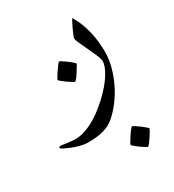

<svg xmlns="http://www.w3.org/2000/svg" viewBox="-232 -320 744 822"><g transform="rotate(-30 140.0 91.0)"><path d="M171.4 -51.8Q171.4 -49.3 165 -39.1L151.4 -17.1Q144 -5.4 136.7 3.9Q129.4 13.2 126 13.2Q124.5 13.2 115 7.3Q105.5 1.5 94.5 -6.3Q83.5 -14.2 74.7 -21.5Q65.9 -28.8 65.9 -31.2Q65.9 -34.2 72.3 -44.4L86.4 -66.4Q94.2 -78.1 101.6 -87.4Q108.9 -96.7 110.8 -96.7Q113.3 -96.7 123.3 -90.3Q133.3 -84 144 -75.9Q154.8 -67.9 163.1 -60.5Q171.4 -53.2 171.4 -51.8ZM301.8 -32.7Q301.8 2.4 291.5 40.3Q281.2 78.1 263.9 113.3Q246.6 148.4 222.9 179.4Q199.2 210.4 173.3 231.9Q157.2 244.6 139.2 251.7Q121.1 258.8 103.8 261.7Q86.4 264.6 71.3 265.4Q56.2 266.1 45.4 266.1Q27.3 266.1 6.6 260.5Q-14.2 254.9 -31.7 247.8Q-49.3 240.7 -61 234.4Q-72.8 228 -72.8 226.6Q-72.8 224.6 -70.8 221.7Q-68.8 218.8 -66.9 218.8Q-65.9 218.8 -56.6 219.7L-36.6 222.7Q-25.4 224.1 -13.7 225.3Q-2 226.6 5.4 226.6Q43.5 226.6 88.4 203.9Q133.3 181.2 182.6 135.3Q226.6 94.2 250 56.9Q273.4 19.5 273.4 -5.4Q273.4 -14.6 264.6 -36.1L244.6 -80.1L224.6 -123Q215.8 -142.6 215.8 -148.4Q215.8 -153.3 221.2 -166Q226.6 -178.7 232.9 -192.4Q239.3 -206.1 245.4 -217Q251.5 -228 252.4 -229.5Q266.6 -206.5 276.4 -180.9Q286.1 -155.3 291.7 -129.9Q297.4 -104.5 299.6 -79.6Q301.8 -54.7 301.8 -32.7ZM302.7 344.7Q302.7 347.2 296.6 357.7Q290.5 368.2 283 379.6Q275.4 391.1 268.1 400.6Q260.7 410.2 257.3 410.2Q255.9 410.2 246.1 404.3L225.6 390.6Q214.8 382.8 206.1 375.5Q197.3 368.2 197.3 365.2Q197.3 362.8 203.6 352.5L217.8 330.1Q225.1 318.8 232.7 309.3Q240.2 299.8 242.2 299.8Q244.6 299.8 254.6 306.2Q264.6 312.5 275.4 320.6Q286.1 328.6 294.4 335.9Q302.7 343.3 302.7 344.7Z"/></g></svg>

Font: Simplified Naskh
Style: Regular
Weight: 400
Designer: SIL International
Foundry: Arabeyes
Version: 1.02_alpha